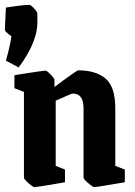

<svg xmlns="http://www.w3.org/2000/svg" viewBox="-36 -755 553 786"><path d="M104 11Q101 11 90.5 3Q80 -5 71 -14Q62 -23 62 -28V-379L23 -394V-447Q23 -447 40.5 -450Q58 -453 82 -456.5Q106 -460 126 -463Q146 -466 151 -466Q154 -466 163 -458Q172 -450 179.5 -441Q187 -432 187 -428V-399Q204 -412 225.5 -427.5Q247 -443 264 -455Q281 -467 285 -467Q356 -467 396 -433.5Q436 -400 436 -310V-76L475 -61V-9Q475 -9 457.5 -6Q440 -3 416.5 1Q393 5 373.5 8Q354 11 350 11Q346 11 335.5 3Q325 -5 315.5 -14Q306 -23 306 -28V-308Q306 -340 297.5 -353Q289 -366 279 -369Q269 -372 263 -372Q257 -372 235.5 -362Q214 -352 192 -343V-76L230 -61V-9Q230 -9 213 -6Q196 -3 172.5 1Q149 5 129 8Q109 11 104 11ZM40 -479 -12 -507Q-5 -530 1 -555.5Q7 -581 11 -606Q3 -612 -6.5 -620Q-16 -628 -16 -634L-12 -724Q9 -727 36.5 -731Q64 -735 84 -735Q88 -735 96 -728Q104 -721 110.5 -712.5Q117 -704 117 -700V-663Q117 -631 105.5 -597.5Q94 -564 76.5 -533.5Q59 -503 40 -479Z"/></svg>

Font: Grenze Gotisch
Style: Bold
Weight: 700
Designer: Renata Polastri
Foundry: Omnibus-Type
Version: Version 1.001